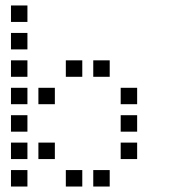

<svg xmlns="http://www.w3.org/2000/svg" viewBox="-20 -700 640 700"><path d="M21 -680Q20 -680 20 -680Q20 -680 20 -679V-621Q20 -620 20 -620Q20 -620 21 -620H79Q80 -620 80 -620Q80 -620 80 -621V-679Q80 -680 80 -680Q80 -680 79 -680ZM21 -580Q20 -580 20 -580Q20 -580 20 -579V-521Q20 -520 20 -520Q20 -520 21 -520H79Q80 -520 80 -520Q80 -520 80 -521V-579Q80 -580 80 -580Q80 -580 79 -580ZM21 -480Q20 -480 20 -480Q20 -480 20 -479V-421Q20 -420 20 -420Q20 -420 21 -420H79Q80 -420 80 -420Q80 -420 80 -421V-479Q80 -480 80 -480Q80 -480 79 -480ZM221 -480Q220 -480 220 -480Q220 -480 220 -479V-421Q220 -420 220 -420Q220 -420 221 -420H279Q280 -420 280 -420Q280 -420 280 -421V-479Q280 -480 280 -480Q280 -480 279 -480ZM321 -480Q320 -480 320 -480Q320 -480 320 -479V-421Q320 -420 320 -420Q320 -420 321 -420H379Q380 -420 380 -420Q380 -420 380 -421V-479Q380 -480 380 -480Q380 -480 379 -480ZM21 -380Q20 -380 20 -380Q20 -380 20 -379V-321Q20 -320 20 -320Q20 -320 21 -320H79Q80 -320 80 -320Q80 -320 80 -321V-379Q80 -380 80 -380Q80 -380 79 -380ZM121 -380Q120 -380 120 -380Q120 -380 120 -379V-321Q120 -320 120 -320Q120 -320 121 -320H179Q180 -320 180 -320Q180 -320 180 -321V-379Q180 -380 180 -380Q180 -380 179 -380ZM421 -380Q420 -380 420 -380Q420 -380 420 -379V-321Q420 -320 420 -320Q420 -320 421 -320H479Q480 -320 480 -320Q480 -320 480 -321V-379Q480 -380 480 -380Q480 -380 479 -380ZM21 -280Q20 -280 20 -280Q20 -280 20 -279V-221Q20 -220 20 -220Q20 -220 21 -220H79Q80 -220 80 -220Q80 -220 80 -221V-279Q80 -280 80 -280Q80 -280 79 -280ZM421 -280Q420 -280 420 -280Q420 -280 420 -279V-221Q420 -220 420 -220Q420 -220 421 -220H479Q480 -220 480 -220Q480 -220 480 -221V-279Q480 -280 480 -280Q480 -280 479 -280ZM21 -180Q20 -180 20 -180Q20 -180 20 -179V-121Q20 -120 20 -120Q20 -120 21 -120H79Q80 -120 80 -120Q80 -120 80 -121V-179Q80 -180 80 -180Q80 -180 79 -180ZM121 -180Q120 -180 120 -180Q120 -180 120 -179V-121Q120 -120 120 -120Q120 -120 121 -120H179Q180 -120 180 -120Q180 -120 180 -121V-179Q180 -180 180 -180Q180 -180 179 -180ZM421 -180Q420 -180 420 -180Q420 -180 420 -179V-121Q420 -120 420 -120Q420 -120 421 -120H479Q480 -120 480 -120Q480 -120 480 -121V-179Q480 -180 480 -180Q480 -180 479 -180ZM21 -80Q20 -80 20 -80Q20 -80 20 -79V-21Q20 -20 20 -20Q20 -20 21 -20H79Q80 -20 80 -20Q80 -20 80 -21V-79Q80 -80 80 -80Q80 -80 79 -80ZM221 -80Q220 -80 220 -80Q220 -80 220 -79V-21Q220 -20 220 -20Q220 -20 221 -20H279Q280 -20 280 -20Q280 -20 280 -21V-79Q280 -80 280 -80Q280 -80 279 -80ZM321 -80Q320 -80 320 -80Q320 -80 320 -79V-21Q320 -20 320 -20Q320 -20 321 -20H379Q380 -20 380 -20Q380 -20 380 -21V-79Q380 -80 380 -80Q380 -80 379 -80Z"/></svg>

Font: Doto Medium
Style: Regular
Weight: 500
Monospace: yes
Version: Version 1.000